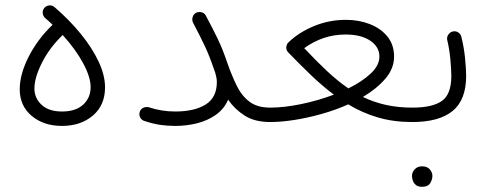

<svg xmlns="http://www.w3.org/2000/svg" viewBox="-20 -454 1844 722"><path d="M54.2 -118.2Q54.2 -174.8 87.9 -241Q121.6 -307.1 177.7 -360.8Q164.1 -374 149.9 -386.2Q141.6 -393.6 140.6 -404.8Q139.6 -416 147 -424.3Q153.8 -432.6 165.3 -433.6Q176.8 -434.6 185.1 -427.2Q240.7 -379.4 283.7 -326.7Q326.7 -273.9 350.8 -222.4Q375 -170.9 375 -125.5Q375 -58.1 329.1 -19.3Q283.2 19.5 213.4 19.5Q144 19.5 99.1 -18.3Q54.2 -56.2 54.2 -118.2ZM109.4 -121.1Q109.4 -85.4 136.2 -60.1Q163.1 -34.7 213.4 -34.7Q264.6 -34.7 292.7 -60.5Q320.8 -86.4 320.8 -126.5Q320.8 -163.6 293.2 -215.3Q265.6 -267.1 215.8 -322.3Q166 -274.4 137.7 -218Q109.4 -161.6 109.4 -121.1Z M505.4 -32.7Q508.3 -43.5 518.1 -48.3Q527.8 -53.2 539.1 -50.8Q586.9 -34.7 639.2 -34.7Q711.4 -34.7 753.4 -61Q795.4 -87.4 795.4 -145Q795.4 -154.3 793.7 -162.8Q792 -171.4 789.6 -179.7Q787.1 -187 783.7 -196.3Q767.6 -244.1 750 -281.2Q732.4 -318.4 706.5 -367.7Q701.2 -377.4 704.1 -388.7Q707 -399.9 716.3 -405.3Q726.1 -410.6 737.3 -408Q748.5 -405.3 753.9 -395.5Q780.3 -346.2 799.1 -307.1Q817.9 -268.1 835.9 -214.4Q852.1 -168.5 870.6 -130.9Q889.2 -93.3 918.5 -71.3Q947.8 -49.3 996.1 -49.3H996.6Q1007.8 -49.3 1015.6 -41.3Q1023.4 -33.2 1023.4 -22Q1023.4 -10.7 1015.6 -2.9Q1007.8 4.9 996.6 4.9H996.1Q938 4.9 900.1 -19.3Q862.3 -43.5 837.9 -79.1Q822.3 -43.5 791 -21.7Q759.8 0 720.2 9.8Q680.7 19.5 639.2 19.5Q608.9 19.5 581.3 15.4Q553.7 11.2 523.4 1Q512.7 -2 507.3 -12Q502 -22 505.4 -32.7Z M969.2 -22Q969.2 -33.2 977.3 -41.3Q985.4 -49.3 996.6 -49.3Q1047.9 -49.3 1112.1 -62.5Q1176.3 -75.7 1235.4 -98.1Q1192.4 -130.4 1150.1 -170.9Q1107.9 -211.4 1063 -257.8Q1054.2 -267.6 1057.1 -280.8Q1058.6 -288.6 1064 -293.9Q1103 -332 1160.2 -355.7Q1217.3 -379.4 1280.8 -379.4Q1329.6 -379.4 1370.8 -363.3Q1412.1 -347.2 1437 -316.4Q1461.9 -285.6 1461.9 -241.2Q1461.9 -196.3 1429 -158Q1396 -119.6 1344.7 -89.4Q1385.3 -69.8 1430.7 -59.6Q1476.1 -49.3 1530.3 -49.3H1530.8Q1542 -49.3 1549.8 -41.3Q1557.6 -33.2 1557.6 -22Q1557.6 -10.7 1549.8 -2.9Q1542 4.9 1530.8 4.9H1530.3Q1459.5 4.9 1400.6 -12.5Q1341.8 -29.8 1289.6 -61.5Q1241.2 -40 1189 -25.4Q1136.7 -10.7 1086.9 -2.9Q1037.1 4.9 996.6 4.9Q985.4 4.9 977.3 -2.9Q969.2 -10.7 969.2 -22ZM1279.3 -324.2Q1194.8 -324.2 1124 -272.9Q1168.9 -225.1 1209.2 -187.3Q1249.5 -149.4 1290 -121.6Q1340.8 -146.5 1373.8 -177.2Q1406.7 -208 1406.7 -241.2Q1406.7 -277.8 1372.3 -301Q1337.9 -324.2 1279.3 -324.2Z M1503.9 -22Q1503.9 -33.2 1511.7 -41.3Q1519.5 -49.3 1530.8 -49.3Q1606.4 -49.3 1641.8 -74.5Q1677.2 -99.6 1677.2 -168.5Q1677.2 -190.9 1673.6 -230.5Q1669.9 -270 1661.6 -304.2Q1659.7 -315.4 1666.5 -324.7Q1673.3 -334 1684.1 -335.9Q1695.3 -337.9 1704.3 -331.3Q1713.4 -324.7 1715.3 -313.5Q1724.6 -276.9 1728.8 -235.6Q1732.9 -194.3 1732.9 -168.5Q1732.9 -78.1 1681.9 -36.6Q1630.9 4.9 1530.8 4.9Q1519.5 4.9 1511.7 -2.9Q1503.9 -10.7 1503.9 -22ZM1529.3 207Q1529.3 193.8 1539.6 182.6Q1549.8 171.4 1567.9 171.4Q1589.4 171.4 1600.1 188Q1606 197.3 1606 208Q1606 220.2 1597.9 234.4Q1589.8 248.5 1566.9 248.5Q1551.8 248.5 1543.5 241.2Q1535.2 233.9 1532.2 224.6Q1529.3 216.3 1529.3 207Z"/></svg>

Font: Mikhak Light
Style: Regular
Weight: 300
Designer: Amin Abedi
Version: Version 3.3